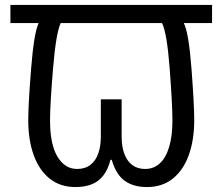

<svg xmlns="http://www.w3.org/2000/svg" viewBox="-20 -734 898 775"><path d="M285 21Q223 21 180.5 -13Q138 -47 116 -108Q94 -169 94 -249Q94 -311 105.5 -456Q117 -601 136 -641H22V-714H836V-641H722Q742 -601 753 -456Q764 -311 764 -249Q764 -169 742 -108Q720 -47 677.5 -13Q635 21 573 21Q518 21 483 -4.5Q448 -30 431 -89H426Q416 -50 397 -25.5Q378 -1 350 10Q322 21 285 21ZM291 -52Q324 -52 345.5 -69Q367 -86 377 -115.5Q387 -145 387 -182V-333H471V-182Q471 -141 482.5 -111.5Q494 -82 515 -67Q536 -52 566 -52Q600 -52 624.5 -74Q649 -96 662.5 -140Q676 -184 676 -248Q676 -311 665 -456Q654 -601 634 -641H225Q206 -601 194 -456Q182 -311 182 -248Q182 -151 212 -101.5Q242 -52 291 -52Z"/></svg>

Font: kannada115
Style: Book
Weight: 400
Designer: Jelle Bosma - Monotype Design Team
Foundry: Monotype Imaging Inc.
Version: Version 2.003